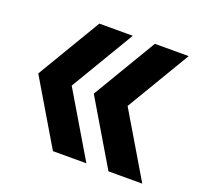

<svg xmlns="http://www.w3.org/2000/svg" viewBox="-96 -617 752 723"><g transform="rotate(20 280.0 -255.5)"><path d="M407.5 0 255.5 -256 407.5 -511H543L391 -256L543 0ZM185 0 33 -256 185 -511H319L167 -256L319 0Z"/></g></svg>

Font: Overpass
Style: Bold
Weight: 700
Designer: Delve Withrington, Dave Bailey, Thomas Jockin
Foundry: Delve Fonts LLC
Version: Version 4.000; ttfautohint (v1.8.3)